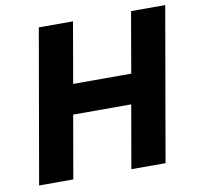

<svg xmlns="http://www.w3.org/2000/svg" viewBox="-78 -781 888 863"><g transform="rotate(-10 365.5 -350.0)"><path d="M575 -700 527 -423H262L310 -700H154L32 0H188L238 -287H503L453 0H609L731 -700Z"/></g></svg>

Font: Fixel Display 20240404
Style: Bold Italic
Weight: 700
Italic angle: -10°
Designer: AlfaBravo + MacPaw
Foundry: Kyrylo Tkachov, Marchela Mozhyna, Serhii Makarenko, Maria Weinstein, Zakhar Kryvoshyya
Version: Version 1.211;Glyphs 3.2 (3225)